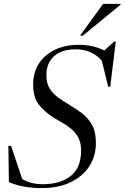

<svg xmlns="http://www.w3.org/2000/svg" viewBox="-20 -955 640 985"><path d="M472 -222Q472 -154 437.8 -101.5Q403.5 -49 341 -19.5Q278.5 10 193.5 10Q147 10 103.5 2.2Q60 -5.5 25.5 -21L23 -206.5H37L94 -36.5Q116.5 -23.5 141.5 -16.8Q166.5 -10 199.5 -10Q289 -10 342.5 -52Q396 -94 396 -182.5Q396 -221.5 382.2 -248Q368.5 -274.5 346.5 -293Q324.5 -311.5 299.5 -325.5Q274.5 -339.5 252.5 -353.5Q208.5 -381.5 179.2 -418.2Q150 -455 150 -522.5Q150 -582 178.8 -627.5Q207.5 -673 260.2 -699Q313 -725 384 -725Q422.5 -725 454 -717.8Q485.5 -710.5 515 -696L566 -742H574L545.5 -510.5H535L502.5 -643.5Q480 -670 446.2 -686Q412.5 -702 369.5 -702Q296 -702 257 -666.5Q218 -631 218 -569.5Q218 -529 234.2 -502Q250.5 -475 277 -455.8Q303.5 -436.5 334.5 -418Q365.5 -399.5 397.2 -376.5Q429 -353.5 450.5 -317.2Q472 -281 472 -222ZM390.5 -772 509 -935H599.5L598.5 -931L405 -772Z"/></svg>

Font: Newsreader 72pt
Style: Italic
Weight: 400
Italic angle: -17°
Designer: Hugues Gentile
Foundry: Production Type
Version: Version 1.003; ttfautohint (v1.8.3)